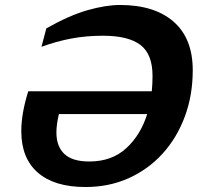

<svg xmlns="http://www.w3.org/2000/svg" viewBox="-20 -739 812 771"><path d="M93.5 -372.5H589.5Q592.5 -403 592.5 -434.5Q592.5 -521.5 544 -558.5Q495.5 -595.5 393.5 -595.5Q325.5 -595.5 266 -584.2Q206.5 -573 146.5 -551L166 -625Q257.5 -677 331.2 -698Q405 -719 462 -719Q600.5 -719 677.2 -651.8Q754 -584.5 754 -457Q754 -356.5 722.2 -271Q690.5 -185.5 632.8 -122Q575 -58.5 496.2 -23.2Q417.5 12 323 12Q198.5 12 132 -45.8Q65.5 -103.5 65.5 -212.5Q65.5 -283.5 93.5 -372.5ZM206.5 -207Q206.5 -151 238.5 -120.8Q270.5 -90.5 338.5 -90.5Q429 -90.5 487 -143.8Q545 -197 571 -281H216.5Q206.5 -239 206.5 -207Z"/></svg>

Font: Newsreader Caption SemiBold
Style: Italic
Weight: 600
Italic angle: -17°
Designer: Hugues Gentile
Foundry: Production Type
Version: Version 1.001